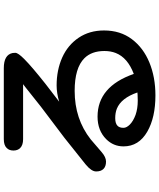

<svg xmlns="http://www.w3.org/2000/svg" viewBox="69 -862 861 1040"><g transform="rotate(-90 500.0 -342.5)"><path d="M387.7 -245.1Q550.8 -245.1 619.1 -48.8Q707 -82 732.4 -146.5Q743.2 -173.8 743.2 -208Q743.2 -277.3 704.1 -316.4Q651.4 -369.1 527.3 -369.1Q375 -369.1 264.6 -282.2L195.3 -222.7Q168 -199.2 144.5 -199.2Q118.2 -199.2 104.5 -212.9Q90.8 -226.6 90.8 -252.9Q90.8 -278.3 128.9 -309.6L273.4 -424.8L441.4 -551.8L546.9 -635.7Q556.6 -642.6 563.5 -648.4H265.6Q233.4 -648.4 217.8 -664.1Q204.1 -677.7 204.1 -700.7Q204.1 -723.6 217.8 -737.3Q233.4 -752.9 265.6 -752.9H650.4Q722.7 -752.9 732.4 -705.1Q733.4 -698.2 733.4 -690.4Q733.4 -675.8 700.2 -642.6Q659.2 -601.6 565.4 -527.3L468.8 -453.1Q515.6 -466.8 556.6 -466.8Q639.6 -466.8 708 -436.5Q775.4 -406.2 814.9 -347.7Q854.5 -289.1 854.5 -210Q854.5 -122.1 807.6 -59.6Q760.7 2.9 681.2 35.6Q601.6 68.4 502.9 68.4Q382.8 68.4 306.6 24.4Q226.6 -21.5 226.6 -104.5Q226.6 -159.2 265.6 -198.2Q312.5 -245.1 387.7 -245.1ZM337.9 -136.7Q327.1 -126 327.1 -104.5Q327.1 -87.9 344.7 -70.3Q363.3 -51.8 397.5 -39.1Q431.6 -27.3 474.6 -27.3L507.8 -28.3L518.6 -29.3Q488.3 -117.2 430.7 -140.6Q408.2 -149.4 379.4 -149.4Q350.6 -149.4 337.9 -136.7Z"/></g></svg>

Font: FakePearl
Style: SemiBold
Weight: 400
Version: Version 1.2